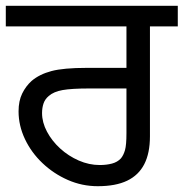

<svg xmlns="http://www.w3.org/2000/svg" viewBox="-27 -642 633 662"><path d="M310 0Q256 0 207 -21.5Q158 -43 119.5 -79.5Q81 -116 59 -162.5Q37 -209 37 -258Q37 -294 49.5 -319.5Q62 -345 82 -363Q109 -386 150.5 -397Q192 -408 272 -408H409V-551H-7V-622H586V-551H490V-172Q490 -114 470.5 -76Q451 -38 411.5 -19Q372 0 310 0ZM317 -73Q340 -73 359 -78Q378 -83 390 -96Q399 -107 404 -124.5Q409 -142 409 -183V-337H282Q220 -337 189 -331.5Q158 -326 141 -311Q128 -300 123 -285Q118 -270 118 -252Q118 -220 135 -188Q152 -156 180.5 -130Q209 -104 244.5 -88.5Q280 -73 317 -73Z"/></svg>

Font: ugurmukhi25
Style: Book
Weight: 400
Designer: Jelle Bosma - Monotype Design Team
Foundry: Monotype Imaging Inc.
Version: Version 2.003